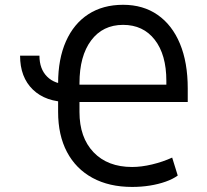

<svg xmlns="http://www.w3.org/2000/svg" viewBox="-20 -757 852 789"><path d="M62.5 -528.3H142.1Q142.1 -473.6 173.6 -442.1Q205.1 -410.6 259.8 -410.6V-337.9Q168 -337.9 115.2 -388.7Q62.5 -439.5 62.5 -528.3ZM522.9 11.2Q428.7 11.2 360.4 -25.9Q292 -63 255.4 -132.1Q218.8 -201.2 218.8 -296.9V-414.6Q218.8 -514.6 251 -587.2Q283.2 -659.7 343 -698.5Q402.8 -737.3 485.8 -737.3Q568.4 -737.3 627.9 -695.8Q687.5 -654.3 719.5 -577.4Q751.5 -500.5 751.5 -393.6V-337.9H281.2V-409.2H663.6V-424.8Q663.6 -532.2 616 -593.5Q568.4 -654.8 485.8 -654.8Q402.3 -654.8 354.5 -590.8Q306.6 -526.9 306.6 -414.6V-296.9Q306.6 -191.9 364.5 -131.3Q422.4 -70.8 522.9 -70.8Q561 -70.8 605 -81.3Q648.9 -91.8 687.5 -109.4L710.4 -35.6Q690.4 -21 660.6 -10.5Q630.9 0 595.9 5.6Q561 11.2 522.9 11.2Z"/></svg>

Font: Sahel VF Regular
Style: Regular
Weight: 400
Foundry: Saber Rastikerdar (saber.rastikerdar@gmail.com)
Version: Version 3.4.0